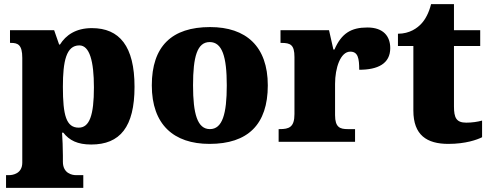

<svg xmlns="http://www.w3.org/2000/svg" viewBox="-20 -681 2353 922"><path d="M9 221H380V160H344C327 160 282 152 282 96V66C282 26 280 -10 278 -44H284C313 -7 352 13 418 13C556 13 626 -71 626 -264C626 -459 554 -546 421 -546C344 -546 296 -512 268 -467H264L240 -536H28V-475H33C66 -475 87 -466 87 -403V100C87 153 41 160 24 160H9ZM358 -68C298 -68 282 -127 282 -264C282 -387 298 -463 361 -463C410 -463 431 -388 431 -261C431 -128 410 -68 358 -68Z M986 10C1170 10 1266 -83 1266 -271C1266 -459 1161 -551 989 -551C805 -551 709 -459 709 -271C709 -83 814 10 986 10ZM988 -61C928 -61 907 -134 907 -271C907 -409 927 -479 987 -479C1047 -479 1069 -409 1069 -271C1069 -134 1048 -61 988 -61Z M1318 0H1685V-61H1650C1613 -61 1589 -69 1589 -128V-278C1589 -355 1615 -433 1662 -433C1699 -433 1705 -401 1705 -346C1794 -346 1854 -375 1854 -450C1854 -506 1822 -549 1744 -549C1666 -549 1620 -521 1586 -443H1581L1560 -536H1327V-475H1331C1375 -475 1394 -466 1394 -407V-133C1394 -70 1368 -61 1323 -61H1318Z M2133 10C2216 10 2271 -10 2295 -22V-102C2274 -96 2246 -92 2219 -92C2171 -92 2160 -116 2160 -170V-460H2286V-536H2160V-661H2050C2040 -620 2022 -587 2004 -568C1985 -547 1948 -519 1891 -519V-460H1965V-150C1965 -32 2030 10 2133 10Z"/></svg>

Font: Noto Serif Georgian Black
Style: Regular
Weight: 900
Designer: Monotype Design Team, Akaki Razmadze
Foundry: Google LLC
Version: Version 2.003